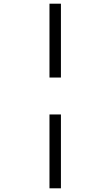

<svg xmlns="http://www.w3.org/2000/svg" viewBox="-20 -780 599 1040"><path d="M248 -360V-760H310V-360ZM248 240V-160H310V240Z"/></svg>

Font: ET Text
Style: Regular
Weight: 470
Designer: Monotype Design Team
Foundry: Monotype Imaging Inc.
Version: Version 2.009